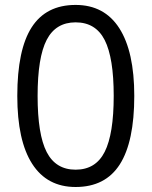

<svg xmlns="http://www.w3.org/2000/svg" viewBox="-20 -745 612 775"><path d="M522 -357.9Q522 -172.9 463.6 -81.5Q405.3 9.8 285.2 9.8Q169.9 9.8 109.9 -83.7Q49.8 -177.2 49.8 -357.9Q49.8 -544.4 107.9 -634.8Q166 -725.1 285.2 -725.1Q401.4 -725.1 461.7 -630.9Q522 -536.6 522 -357.9ZM131.8 -357.9Q131.8 -202.1 168.5 -131.1Q205.1 -60.1 285.2 -60.1Q366.2 -60.1 402.6 -132.1Q439 -204.1 439 -357.9Q439 -511.7 402.6 -583.3Q366.2 -654.8 285.2 -654.8Q205.1 -654.8 168.5 -584.2Q131.8 -513.7 131.8 -357.9Z"/></svg>

Font: f3_53748 
Style: Regular
Weight: 400
Foundry: Ascender Corporation
Version: Version 1.10